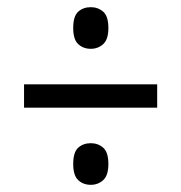

<svg xmlns="http://www.w3.org/2000/svg" viewBox="-20 -625 505 535"><path d="M233 -489Q212 -489 198 -502Q184 -515 184 -547Q184 -580 198 -592.5Q212 -605 233 -605Q253 -605 267.5 -592.5Q282 -580 282 -547Q282 -515 267.5 -502Q253 -489 233 -489ZM47 -325V-390H418V-325ZM233 -110Q212 -110 198 -123Q184 -136 184 -168Q184 -201 198 -213.5Q212 -226 233 -226Q253 -226 267.5 -213.5Q282 -201 282 -168Q282 -136 267.5 -123Q253 -110 233 -110Z"/></svg>

Font: Noto Serif Thai Condensed SemiBold
Style: Regular
Weight: 600
Width: 3
Designer: Monotype Design Team
Foundry: Monotype Imaging Inc.
Version: Version 2.002; ttfautohint (v1.8.4.7-5d5b)